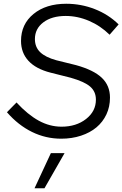

<svg xmlns="http://www.w3.org/2000/svg" viewBox="-20 -729 652 1023"><path d="M17 0ZM17 -131 68 -183Q128 -118 186.5 -86Q245 -54 308 -54Q386 -54 438.5 -95Q491 -136 491 -198Q491 -241 460.5 -267.5Q430 -294 356 -315L249 -342Q171 -362 131.5 -405Q92 -448 92 -511Q92 -600 158.5 -654.5Q225 -709 333 -709Q412 -709 485 -680.5Q558 -652 612 -599L564 -544Q515 -592 454 -618Q393 -644 330 -644Q256 -644 211 -610Q166 -576 166 -521Q166 -478 194 -451Q222 -424 280 -408L385 -382Q479 -356 522.5 -314.5Q566 -273 566 -209Q566 -160 547 -119.5Q528 -79 494 -50.5Q460 -22 411.5 -6Q363 10 306 10Q224 10 150.5 -26Q77 -62 17 -131ZM251 87H324L217 274H164Z"/></svg>

Font: Red Hat Text
Style: Italic
Weight: 400
Italic angle: -12°
Designer: Pentagram / MCKL
Foundry: Pentagram / MCKL
Version: Version 1.005; Red Hat Text Italic